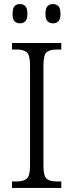

<svg xmlns="http://www.w3.org/2000/svg" viewBox="-20 -926 362 946"><path d="M39 0V-32H63Q96 -32 112 -45.5Q128 -59 128 -110V-603Q128 -655 112 -668.5Q96 -682 63 -682H39V-714H282V-682H259Q225 -682 209.5 -668.5Q194 -655 194 -603V-111Q194 -59 209.5 -45.5Q225 -32 259 -32H282V0ZM241 -811Q225 -811 214.5 -821Q204 -831 204 -858Q204 -886 214.5 -896Q225 -906 241 -906Q257 -906 267.5 -896Q278 -886 278 -858Q278 -831 267.5 -821Q257 -811 241 -811ZM78 -811Q62 -811 52 -821Q42 -831 42 -858Q42 -886 52 -896Q62 -906 78 -906Q94 -906 104.5 -896Q115 -886 115 -858Q115 -831 104.5 -821Q94 -811 78 -811Z"/></svg>

Font: Noto Serif Lao SemiCondensed Light
Style: Regular
Weight: 300
Width: 4
Designer: Monotype Design Team
Foundry: Monotype Imaging Inc.
Version: Version 2.003; ttfautohint (v1.8.4.7-5d5b)